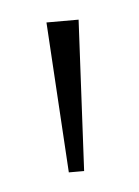

<svg xmlns="http://www.w3.org/2000/svg" viewBox="-30 -741 181 250"><g transform="rotate(-5 60.5 -615.5)"><path d="M51 -517H71L81 -714H39Z"/></g></svg>

Font: Noto Serif Myanmar Condensed Thin
Style: Regular
Weight: 100
Width: 3
Designer: Ben Mitchell and the Monotype Design Team
Foundry: Monotype Imaging Inc.
Version: Version 2.106